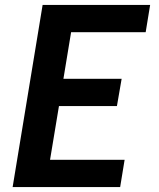

<svg xmlns="http://www.w3.org/2000/svg" viewBox="-20 -755 640 775"><path d="M31 0 152 -735H586L568 -625H267L236 -437H471L452 -327H218L182 -110H483L465 0Z"/></svg>

Font: Iosevka SS04 XBd Ex Obl
Style: Regular
Weight: 800
Width: 7
Italic angle: -9°
Monospace: yes
Designer: Belleve Invis
Foundry: Belleve Invis
Version: Version 19.0.0; ttfautohint (v1.8.4)